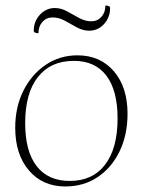

<svg xmlns="http://www.w3.org/2000/svg" viewBox="-20 -662 516 694"><path d="M216 12Q134 12 84.5 -46Q35 -104 35 -200Q35 -275 64.5 -334Q94 -393 145 -427.5Q196 -462 260 -462Q342 -462 391.5 -404.5Q441 -347 441 -251Q441 -174 412 -114.5Q383 -55 332.5 -21.5Q282 12 216 12ZM232 -8Q315 -8 360 -67Q405 -126 405 -234Q405 -335 364.5 -388.5Q324 -442 247 -442Q163 -442 117 -383.5Q71 -325 71 -217Q71 -115 112.5 -61.5Q154 -8 232 -8ZM170 -599Q148 -599 133.5 -583Q119 -567 119 -542Q102 -542 102 -551Q102 -585 124.5 -609Q147 -633 178 -633Q201 -633 222.5 -621Q244 -609 266 -597Q288 -585 310 -585Q332 -585 346.5 -601Q361 -617 361 -642Q378 -642 378 -633Q378 -599 356 -575Q334 -551 302 -551Q280 -551 258 -563Q236 -575 214.5 -587Q193 -599 170 -599Z"/></svg>

Font: Petrona Thin
Style: Regular
Weight: 100
Designer: Ringo R. Seeber
Foundry: Ringo R. Seeber
Version: Version 2.001; ttfautohint (v1.8.3)